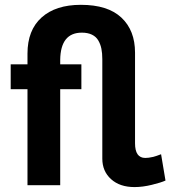

<svg xmlns="http://www.w3.org/2000/svg" viewBox="-20 -760 699 788"><path d="M532.2 7.8Q471.7 7.8 435.8 -24.7Q399.9 -57.1 399.9 -108.9V-517.1Q399.9 -541.5 396.2 -559.8Q392.6 -578.1 383.5 -593.8Q374.5 -609.4 357.4 -617.7Q340.3 -626 315.9 -626Q228.5 -626 227.1 -514.2V-496.1H314V-394H227.1V0H92.8V-394H23.9V-496.1H92.8V-540Q92.8 -636.2 150.6 -688.2Q208.5 -740.2 312 -740.2Q422.4 -740.2 478.3 -687.7Q534.2 -635.3 534.2 -543.9V-171.9Q534.2 -111.8 576.2 -111.8Q603.5 -111.8 641.1 -127L659.2 -19Q641.1 -10.7 603.3 -1.5Q565.4 7.8 532.2 7.8Z"/></svg>

Font: Rawline
Style: Bold
Weight: 700
Designer: Matt McInerney, Pablo Impallari, Rodrigo Fuenzalida
Foundry: Matt McInerney, Pablo Impallari, Rodrigo Fuenzalida
Version: Version 4.020;PS 004.020;hotconv 1.0.88;makeotf.lib2.5.64775